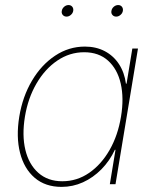

<svg xmlns="http://www.w3.org/2000/svg" viewBox="-20 -732 614 763"><path d="M224.6 10.7Q160.2 10.7 117.9 -25.4Q75.7 -61.5 59.6 -124.8Q43.5 -188 56.6 -268.6Q69.8 -348.6 107.2 -411.6Q144.5 -474.6 199 -510.7Q253.4 -546.9 317.4 -546.9Q361.8 -546.9 396.5 -528.6Q431.2 -510.3 452.9 -477.1Q474.6 -443.8 480.5 -399.4H482.9L505.9 -539.1H528.3L439 0H416.5L439 -136.7H436.5Q416 -92.8 383.1 -59.3Q350.1 -25.9 309.8 -7.6Q269.5 10.7 224.6 10.7ZM227.5 -11.7Q286.1 -11.7 334.5 -45.2Q382.8 -78.6 415.8 -136.5Q448.7 -194.3 460.9 -268.6Q473.1 -342.3 459.7 -400.1Q446.3 -458 409.2 -491.2Q372.1 -524.4 314.5 -524.4Q256.8 -524.4 207.8 -491.2Q158.7 -458 125 -400.1Q91.3 -342.3 79.1 -268.6Q66.9 -194.3 80.8 -136.5Q94.7 -78.6 132.3 -45.2Q169.9 -11.7 227.5 -11.7ZM441.9 -666Q432.1 -666 426.5 -672.9Q420.9 -679.7 422.9 -689Q424.3 -698.2 432.1 -705.1Q439.9 -711.9 449.7 -711.9Q459 -711.9 464.4 -705.3Q469.7 -698.7 468.3 -689Q466.8 -679.7 459 -672.9Q451.2 -666 441.9 -666ZM244.6 -666Q234.9 -666 229.2 -672.9Q223.6 -679.7 225.6 -689Q227.1 -698.2 234.9 -705.1Q242.7 -711.9 252.4 -711.9Q261.7 -711.9 267.1 -705.3Q272.5 -698.7 271 -689Q269.5 -679.7 261.7 -672.9Q253.9 -666 244.6 -666Z"/></svg>

Font: Inter 18pt Thin
Style: Italic
Weight: 250
Italic angle: -9.3988°
Version: Version 4.001;git-66647c0bb